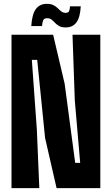

<svg xmlns="http://www.w3.org/2000/svg" viewBox="-20 -981 583 1001"><path d="M40 0V-800H257L317 -545L372 -132H398L370 -457L358 -800H503V0H275L215 -262L174 -669H146L172 -307L185 0ZM345 -948H401Q398 -890.5 378.5 -864.2Q359 -838 322.5 -838Q301 -838 288.2 -845.2Q275.5 -852.5 266.8 -862Q258 -871.5 249 -878.8Q240 -886 225.5 -886Q209.5 -886 205 -875Q200.5 -864 199 -845H143Q147 -907.5 167.2 -934.2Q187.5 -961 224 -961Q245.5 -961 259 -954Q272.5 -947 281.8 -937.5Q291 -928 300.2 -921Q309.5 -914 322.5 -914Q335.5 -914 339.8 -922.5Q344 -931 345 -948Z"/></svg>

Font: Big Shoulders Display Thin Black
Style: Regular
Weight: 900
Version: Version 2.002